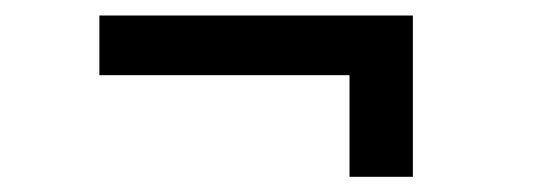

<svg xmlns="http://www.w3.org/2000/svg" viewBox="-20 -384 702 250"><path d="M435.1 -153.8V-286.1H109.4V-363.8H517.6V-153.8Z"/></svg>

Font: Inter-Regular
Style: Regular
Weight: 400
Designer: Rasmus Andersson
Foundry: rsms
Version: Version 4.000;git-a52131595